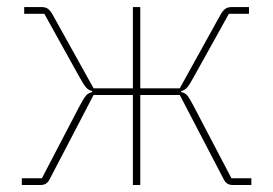

<svg xmlns="http://www.w3.org/2000/svg" viewBox="-20 -526 777 546"><path d="M42 0V-19H99.1L206.1 -224.1Q218.3 -247.1 224.9 -254.4Q231.4 -261.7 242.2 -264.2V-267.1Q232.4 -269 225.6 -276.4Q218.8 -283.7 208 -303.2L106 -486.8H48.8V-505.9H98.1Q109.4 -505.9 116.2 -501Q123 -496.1 129.9 -483.9L246.1 -274.9H357.9V-505.9H378.9V-274.9H491.2L606.9 -483.9Q613.8 -496.1 620.8 -501Q627.9 -505.9 639.2 -505.9H688V-486.8H630.9L528.8 -303.2Q518.1 -283.7 511.5 -276.4Q504.9 -269 495.1 -267.1V-264.2Q505.9 -262.2 512.2 -254.9Q518.6 -247.6 530.8 -224.1L638.2 -19H694.8V0H641.1Q624 0 616.2 -16.1L491.2 -255.9H378.9V0H357.9V-255.9H246.1L121.1 -16.1Q113.3 0 96.2 0Z"/></svg>

Font: Anuphan Thin
Style: Regular
Weight: 250
Designer: Mike Abbink, Paul van der Laan, Pieter van Rosmalen, Mint Tantisuwanna
Foundry: Bold Monday; Cadson Demak
Version: Version 3.002;hotconv 1.0.109;makeotfexe 2.5.65596